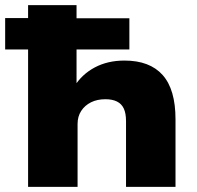

<svg xmlns="http://www.w3.org/2000/svg" viewBox="-39 -725 766 745"><path d="M70 0V-533H-19V-655H70V-705H258V-654H463V-533H258V-389H249Q279 -437 329 -463.5Q379 -490 444 -490Q542 -490 592 -434Q642 -378 642 -262V0H450V-255Q450 -285 441.5 -303.5Q433 -322 415 -331Q397 -340 370 -340Q338 -340 314 -328Q290 -316 276 -294.5Q262 -273 262 -244V0Z"/></svg>

Font: Nunito Sans 10pt SemiExpanded Black
Style: Regular
Weight: 900
Width: 6
Designer: Vernon Adams
Foundry: Vernon Adams
Version: Version 3.101;gftools[0.9.27]